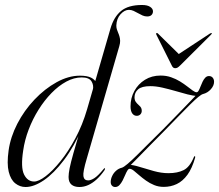

<svg xmlns="http://www.w3.org/2000/svg" viewBox="-20 -742 878 770"><path d="M369 -382H352.5Q356.5 -400.5 346.8 -416Q337 -431.5 307.5 -431.5Q277 -431.5 246 -414.8Q215 -398 186.5 -368.8Q158 -339.5 134.5 -302Q111 -264.5 95 -222.5Q79 -180.5 73 -138.5Q62.5 -70.5 76.5 -42.2Q90.5 -14 117 -14Q135 -14 163 -35.2Q191 -56.5 222.5 -95.5Q254 -134.5 282.5 -187.8Q311 -241 329.5 -304.5L423 -627.5Q436.5 -674 465.5 -698Q494.5 -722 549.5 -722Q571 -722 582.2 -714.5Q593.5 -707 593.5 -696.5Q593.5 -688 587.8 -682Q582 -676 570 -676Q560.5 -676 551.5 -680Q542.5 -684 533.5 -689.2Q524.5 -694.5 515.5 -698.5Q506.5 -702.5 497 -702.5Q479.5 -702.5 463.5 -685Q447.5 -667.5 446.5 -639.5Q446.5 -631 448.8 -624Q451 -617 454 -610.2Q457 -603.5 459.2 -595.5Q461.5 -587.5 461.8 -578.2Q462 -569 458.5 -557L328 -106Q312 -52.5 314.5 -35.5Q317 -18.5 333.5 -18.5Q344.5 -18.5 358.8 -27.8Q373 -37 395 -63.5Q396.5 -66 397.8 -66.8Q399 -67.5 400.5 -67Q401.5 -66.5 401.2 -64.8Q401 -63 399.5 -60Q384 -37.5 367.5 -22.5Q351 -7.5 333.8 0.2Q316.5 8 298.5 8Q278 8 266.5 -1.8Q255 -11.5 255 -32.5Q255 -45.5 259.2 -67.2Q263.5 -89 274.8 -129Q286 -169 306.5 -236L312.5 -234.5Q277.5 -154.5 236.8 -100.5Q196 -46.5 156 -19.2Q116 8 82.5 8Q60 8 41.5 -6.5Q23 -21 15 -53Q7 -85 14.5 -138.5Q22 -192.5 49.5 -245.8Q77 -299 118.2 -342.5Q159.5 -386 207 -412.2Q254.5 -438.5 300.5 -438.5Q329 -438.5 344.8 -430.8Q360.5 -423 366 -410.2Q371.5 -397.5 369 -382ZM497.5 -73.5Q505.5 -81.5 526.8 -103Q548 -124.5 577.5 -154.8Q607 -185 639 -217Q672.5 -251.5 698.5 -278.2Q724.5 -305 743.5 -323.8Q762.5 -342.5 775.2 -353Q788 -363.5 794.5 -365Q812.5 -369.5 825.5 -384Q838.5 -398.5 838.5 -414Q838.5 -424 833 -430.5Q827.5 -437 818 -437Q809.5 -437 803.2 -430.5Q797 -424 792.5 -414.5Q788 -405 784.2 -395.2Q780.5 -385.5 776.8 -378.8Q773 -372 768.5 -372Q762.5 -372 753 -378.8Q743.5 -385.5 730.8 -395.5Q718 -405.5 701.8 -415.5Q685.5 -425.5 666.2 -432.2Q647 -439 624 -439Q588.5 -439 561.2 -422Q534 -405 518.8 -377Q503.5 -349 503.5 -315.5Q503.5 -296.5 510.5 -287Q517.5 -277.5 528.5 -277.5Q537 -277.5 542.8 -283.2Q548.5 -289 548.5 -297.5Q548.5 -304 546.2 -309Q544 -314 537 -320Q528.5 -327.5 524 -334.2Q519.5 -341 519.5 -352Q519.5 -371 534 -383.8Q548.5 -396.5 583 -396.5Q605.5 -396.5 631.5 -390.5Q657.5 -384.5 683.5 -377Q709.5 -369.5 732 -363.5Q754.5 -357.5 771.5 -357.5L771 -365Q766 -359.5 745.5 -338.2Q725 -317 695.5 -286.5Q666 -256 634 -223.5Q605.5 -195.5 579 -169Q552.5 -142.5 530.5 -120.8Q508.5 -99 492.2 -85.2Q476 -71.5 469 -69.5Q456 -66.5 445.8 -57.5Q435.5 -48.5 429.8 -36.2Q424 -24 424 -12Q424 -3 429 2.5Q434 8 442 8Q451.5 8 458.8 0.5Q466 -7 471.8 -18.2Q477.5 -29.5 482 -40.2Q486.5 -51 491 -58.2Q495.5 -65.5 500 -65Q507 -65 516.5 -57.5Q526 -50 538.2 -39.2Q550.5 -28.5 565.5 -17.8Q580.5 -7 598.2 0.2Q616 7.5 636.5 7.5Q665 7.5 689 -4Q713 -15.5 731.8 -41.2Q750.5 -67 762.5 -109.5Q763 -112.5 762.8 -113.8Q762.5 -115 761.5 -115.5Q760.5 -116 759.5 -115.2Q758.5 -114.5 757.5 -112Q741 -72 716.5 -59.8Q692 -47.5 655.5 -47.5Q627.5 -47.5 596.8 -56Q566 -64.5 539.5 -72.8Q513 -81 497.5 -81ZM705 -517.5 613.5 -607.5Q612 -609 610.5 -609.5Q609 -610 607.5 -609Q606 -608.5 606 -607Q606 -605.5 607 -603L668.5 -480Q671 -474 674.5 -471.2Q678 -468.5 682.5 -468.5Q688 -468.5 692.5 -471.2Q697 -474 703 -480L826.5 -603Q828.5 -605.5 829.2 -607Q830 -608.5 829 -609Q828.5 -610 826.8 -609.5Q825 -609 822 -607.5L685 -517.5Z"/></svg>

Font: Fraunces 120pt Light
Style: Italic
Weight: 300
Italic angle: -16°
Version: Version 1.000;[b76b70a41]